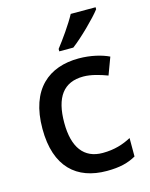

<svg xmlns="http://www.w3.org/2000/svg" viewBox="-117 -841 723 925"><g transform="rotate(-15 245.0 -378.0)"><path d="M451 -756V-766H327C303 -721 256 -655 227 -618V-606H297C345 -642 423 -719 451 -756ZM300 10C365 10 407 -1 446 -23V-115C407 -94 362 -79 303 -79C210 -79 161 -144 161 -267C161 -394 208 -459 307 -459C345 -459 389 -446 426 -432L458 -518C423 -535 368 -549 308 -549C160 -549 52 -465 52 -266C52 -75 151 10 300 10Z"/></g></svg>

Font: Noto Sans Bassa Vah Medium
Style: Regular
Weight: 500
Designer: Monotype Design Team
Foundry: Monotype Imaging Inc.
Version: Version 2.002